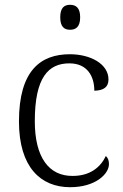

<svg xmlns="http://www.w3.org/2000/svg" viewBox="-20 -770 512 800"><path d="M272 -646C296 -646 314 -658 314 -698C314 -738 296 -750 272 -750C248 -750 231 -738 231 -698C231 -658 248 -646 272 -646ZM272 10C379 10 434 -46 434 -86C434 -101 430 -112 421 -120C399 -73 355 -37 283 -37C184 -36 125 -114 125 -265C125 -448 182 -506 269 -506C344 -506 373 -452 373 -392C412 -393 432 -407 432 -439C432 -503 358 -544 271 -544C150 -544 59 -477 59 -264C59 -73 150 10 272 10Z"/></svg>

Font: Noto Serif Lao Light
Style: Regular
Weight: 300
Designer: Monotype Design Team
Foundry: Monotype Imaging Inc.
Version: Version 2.003